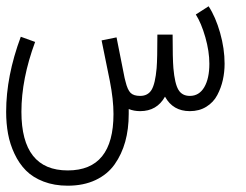

<svg xmlns="http://www.w3.org/2000/svg" viewBox="-238 -356 789 615"><path d="M389.2 -309.6 430.2 -335.9Q452.6 -301.8 467 -251Q481.4 -200.2 481.4 -151.9Q481.4 -125 475.8 -99.9Q470.2 -74.7 458 -51.5Q445.8 -28.3 423.1 -14.2Q400.4 0 370.1 0Q315.9 0 290.5 -46.4Q264.6 0 210.9 0Q190.9 0 174.3 -6.8V9.3Q174.3 57.6 163.1 97.9Q151.9 138.2 129.2 170.4Q106.4 202.6 68.1 220.7Q29.8 238.8 -21 238.8Q-64 238.8 -98.4 225.6Q-132.8 212.4 -154.8 190.2Q-176.8 168 -191.4 137Q-206.1 106 -212.2 72.8Q-218.3 39.6 -218.3 2Q-218.3 -112.3 -171.4 -238.3L-125.5 -221.7Q-169.4 -103 -169.4 2Q-169.4 189.9 -21 189.9Q125.5 189.9 125.5 9.3Q125.5 -37.1 113.8 -96.7L87.4 -226.6L135.3 -236.3L161.1 -106.4L164.1 -94.7Q170.4 -68.4 180.2 -58.6Q189.9 -48.8 210.9 -48.8Q235.8 -48.8 247.6 -68.4Q259.3 -87.9 263.7 -137.7Q266.1 -168 266.1 -245.1H314.9Q314.9 -168 317.4 -137.7Q321.8 -87.9 333.5 -68.4Q345.2 -48.8 370.1 -48.8Q399.9 -48.8 416.3 -76.7Q432.6 -104.5 432.6 -151.9Q432.6 -191.4 419.7 -236.8Q406.7 -282.2 389.2 -309.6Z"/></svg>

Font: AzarMehrMonospaced
Style: SerifRegular
Weight: 1
Designer: Amin Abedi
Version: Version 1.00